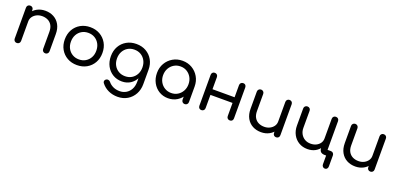

<svg xmlns="http://www.w3.org/2000/svg" viewBox="6 -1488 5445 2646"><g transform="rotate(20 2729.0 -164.5)"><path d="M554 1Q534 1 520.5 -12.5Q507 -26 507 -46V-297Q507 -355 485.5 -392.5Q464 -430 426.5 -448.5Q389 -467 342 -467Q297 -467 261.5 -449Q226 -431 205 -401Q184 -371 184 -333H123Q124 -396 155 -445.5Q186 -495 239 -523.5Q292 -552 358 -552Q427 -552 482 -522.5Q537 -493 569 -436Q601 -379 601 -297V-46Q601 -26 587.5 -12.5Q574 1 554 1ZM137 1Q116 1 103 -12.5Q90 -26 90 -46V-500Q90 -521 103 -534Q116 -547 137 -547Q158 -547 171 -534Q184 -521 184 -500V-46Q184 -26 171 -12.5Q158 1 137 1Z M1018 4Q938 4 875.5 -31.5Q813 -67 777.5 -129.5Q742 -192 742 -273Q742 -355 777.5 -417.5Q813 -480 875.5 -515.5Q938 -551 1018 -551Q1098 -551 1160 -515.5Q1222 -480 1258 -417.5Q1294 -355 1294 -273Q1294 -192 1258.5 -129.5Q1223 -67 1161 -31.5Q1099 4 1018 4ZM1018 -79Q1072 -79 1114 -104Q1156 -129 1180 -172.5Q1204 -216 1204 -273Q1204 -330 1180 -374Q1156 -418 1114 -443Q1072 -468 1018 -468Q964 -468 922 -443Q880 -418 856 -374Q832 -330 832 -273Q832 -216 856 -172.5Q880 -129 922 -104Q964 -79 1018 -79Z M1678 4Q1602 4 1543.5 -31.5Q1485 -67 1451.5 -129.5Q1418 -192 1418 -273Q1418 -355 1453.5 -417.5Q1489 -480 1551.5 -515.5Q1614 -551 1694 -551Q1775 -551 1837 -515.5Q1899 -480 1934.5 -417.5Q1970 -355 1970 -273L1916 -265Q1916 -186 1885.5 -125.5Q1855 -65 1801.5 -30.5Q1748 4 1678 4ZM1694 223Q1620 223 1558.5 194.5Q1497 166 1456 113Q1443 98 1446 81.5Q1449 65 1464 54Q1480 43 1498.5 47Q1517 51 1528 65Q1556 100 1598.5 120Q1641 140 1695 140Q1746 140 1788 115.5Q1830 91 1855 45Q1880 -1 1880 -67V-212L1911 -290L1970 -273V-61Q1970 19 1935 83.5Q1900 148 1837.5 185.5Q1775 223 1694 223ZM1694 -79Q1749 -79 1790.5 -104Q1832 -129 1856 -172.5Q1880 -216 1880 -273Q1880 -330 1856 -374Q1832 -418 1790.5 -443Q1749 -468 1694 -468Q1640 -468 1598 -443Q1556 -418 1532 -374Q1508 -330 1508 -273Q1508 -216 1532 -172.5Q1556 -129 1598 -104Q1640 -79 1694 -79Z M2354 4Q2280 4 2221 -32Q2162 -68 2128 -131Q2094 -194 2094 -273Q2094 -353 2130.5 -415.5Q2167 -478 2229.5 -514.5Q2292 -551 2370 -551Q2449 -551 2511 -514.5Q2573 -478 2609.5 -415Q2646 -352 2646 -273L2610 -265Q2610 -189 2576.5 -128Q2543 -67 2485.5 -31.5Q2428 4 2354 4ZM2370 -79Q2424 -79 2465.5 -104.5Q2507 -130 2531.5 -174Q2556 -218 2556 -273Q2556 -329 2531.5 -373Q2507 -417 2465.5 -442.5Q2424 -468 2370 -468Q2318 -468 2275.5 -442.5Q2233 -417 2208.5 -373Q2184 -329 2184 -273Q2184 -218 2208.5 -174Q2233 -130 2275.5 -104.5Q2318 -79 2370 -79ZM2599 1Q2579 1 2565.5 -12.5Q2552 -26 2552 -46V-205L2571 -302L2646 -273V-46Q2646 -26 2633 -12.5Q2620 1 2599 1Z M3261 0Q3240 0 3227 -13Q3214 -26 3214 -47V-500Q3214 -521 3227 -534Q3240 -547 3261 -547Q3282 -547 3294 -534Q3306 -521 3306 -500V-47Q3306 -26 3294 -13Q3282 0 3261 0ZM2843 0Q2823 0 2810.5 -13Q2798 -26 2798 -47V-500Q2798 -521 2810.5 -534Q2823 -547 2843 -547Q2864 -547 2877 -534Q2890 -521 2890 -500V-47Q2890 -26 2877 -13Q2864 0 2843 0ZM2877 -240V-323H3242V-240Z M3719 5Q3649 5 3594 -24.5Q3539 -54 3507 -111Q3475 -168 3475 -250V-501Q3475 -521 3488.5 -534.5Q3502 -548 3522 -548Q3542 -548 3555.5 -534.5Q3569 -521 3569 -501V-250Q3569 -192 3591 -154.5Q3613 -117 3650.5 -98.5Q3688 -80 3735 -80Q3780 -80 3815.5 -98Q3851 -116 3872 -146Q3893 -176 3893 -214H3953Q3952 -152 3921 -102Q3890 -52 3837.5 -23.5Q3785 5 3719 5ZM3939 0Q3919 0 3906 -13Q3893 -26 3893 -47V-501Q3893 -522 3906 -535Q3919 -548 3939 -548Q3960 -548 3973 -535Q3986 -522 3986 -501V-47Q3986 -26 3973 -13Q3960 0 3939 0Z M4399 5Q4328 5 4273 -27.5Q4218 -60 4186.5 -118Q4155 -176 4155 -250V-501Q4155 -522 4168.5 -535Q4182 -548 4202 -548Q4223 -548 4236 -535Q4249 -522 4249 -501V-250Q4249 -201 4270.5 -162.5Q4292 -124 4329 -102Q4366 -80 4415 -80Q4461 -80 4496.5 -97.5Q4532 -115 4552.5 -145Q4573 -175 4573 -214H4623Q4622 -150 4593 -100Q4564 -50 4514 -22.5Q4464 5 4399 5ZM4719 176Q4700 176 4687 162.5Q4674 149 4674 128V0H4656Q4612 0 4592.5 -20Q4573 -40 4573 -83V-501Q4573 -522 4586 -535Q4599 -548 4619 -548Q4640 -548 4653 -535Q4666 -522 4666 -501V-80H4714Q4735 -80 4748 -66.5Q4761 -53 4761 -32V128Q4761 149 4749.5 162.5Q4738 176 4719 176Z M5101 5Q5031 5 4976 -24.5Q4921 -54 4889 -111Q4857 -168 4857 -250V-501Q4857 -521 4870.5 -534.5Q4884 -548 4904 -548Q4924 -548 4937.5 -534.5Q4951 -521 4951 -501V-250Q4951 -192 4973 -154.5Q4995 -117 5032.5 -98.5Q5070 -80 5117 -80Q5162 -80 5197.5 -98Q5233 -116 5254 -146Q5275 -176 5275 -214H5335Q5334 -152 5303 -102Q5272 -52 5219.5 -23.5Q5167 5 5101 5ZM5321 0Q5301 0 5288 -13Q5275 -26 5275 -47V-501Q5275 -522 5288 -535Q5301 -548 5321 -548Q5342 -548 5355 -535Q5368 -522 5368 -501V-47Q5368 -26 5355 -13Q5342 0 5321 0Z"/></g></svg>

Font: Comfortaa SemiBold
Style: Regular
Weight: 600
Designer: Johan Aakerlund
Foundry: Johan Aakerlund
Version: Version 3.104; ttfautohint (v1.8.1.43-b0c9)